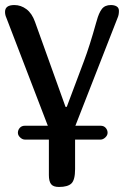

<svg xmlns="http://www.w3.org/2000/svg" viewBox="-30 -522 492 762"><path d="M41 5Q41 -6 48.5 -14.5Q56 -23 69 -23H369Q382 -23 389.5 -14.5Q397 -6 397 5Q397 15 388 23.5Q379 32 369 32H69Q59 32 50 23.5Q41 15 41 5ZM204 220Q181 220 172.5 208.5Q164 197 164 173V-54H268V149Q268 192 253.5 206Q239 220 204 220ZM442 -479Q442 -463 437 -452L270 -25Q260 0 212 0Q193 0 178.5 -6Q164 -12 159 -25L-5 -452Q-10 -463 -10 -475Q-10 -502 27 -502Q53 -502 75 -485.5Q97 -469 109 -435L230 -98H235L303 -279Q326 -340 351 -430L354 -440Q362 -470 374 -486Q386 -502 410 -502Q424 -502 433 -496.5Q442 -491 442 -479Z"/></svg>

Font: Marmelad for Arash.Academy
Style: Regular
Weight: 400
Designer: Manvel Shmavonyan
Foundry: Cyreal
Version: Version 1.110;Glyphs 3.2 (3202)